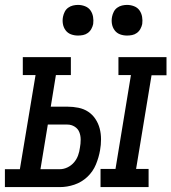

<svg xmlns="http://www.w3.org/2000/svg" viewBox="-62 -763 699 783"><path d="M348 0V-74H409L472 -457H421V-530H617V-456H556L493 -74H544V0ZM-42 0V-73H19L83 -457H31V-530H227V-457H166L145 -328H213Q236 -328 258 -323.5Q280 -319 297.5 -307.5Q315 -296 327 -278Q339 -260 344.5 -239Q350 -218 350 -195Q350 -172 346 -150Q341 -121 329 -92Q317 -63 294 -41.5Q271 -20 241.5 -10Q212 0 182 0ZM103 -73H182Q198 -73 213.5 -80.5Q229 -88 240 -101Q251 -114 256.5 -129.5Q262 -145 264 -161Q267 -177 267 -193.5Q267 -210 261.5 -224Q256 -238 242.5 -246.5Q229 -255 213 -255H133ZM456 -618Q441 -618 427.5 -623Q414 -628 405.5 -639.5Q397 -651 394.5 -665.5Q392 -680 395 -695Q397 -705 402 -715Q407 -725 416 -731.5Q425 -738 435.5 -740.5Q446 -743 456 -743Q471 -743 485 -737.5Q499 -732 507 -720.5Q515 -709 517.5 -694.5Q520 -680 518 -665Q516 -655 510.5 -645Q505 -635 496 -628.5Q487 -622 476.5 -620Q466 -618 456 -618ZM256 -618Q241 -618 227.5 -623Q214 -628 205.5 -639.5Q197 -651 194.5 -665.5Q192 -680 195 -695Q197 -705 202 -715Q207 -725 216 -731.5Q225 -738 235.5 -740.5Q246 -743 256 -743Q271 -743 285 -737.5Q299 -732 307 -720.5Q315 -709 317.5 -694.5Q320 -680 318 -665Q316 -655 310.5 -645Q305 -635 296 -628.5Q287 -622 276.5 -620Q266 -618 256 -618Z"/></svg>

Font: Iosevka Slab Extended Oblique
Style: Regular
Weight: 400
Width: 7
Italic angle: -9°
Monospace: yes
Designer: Belleve Invis
Foundry: Belleve Invis
Version: Version 11.1.0; ttfautohint (v1.8.3)